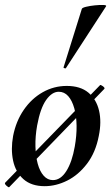

<svg xmlns="http://www.w3.org/2000/svg" viewBox="-26 -753 457 791"><path d="M12 18Q9 20 0.5 12Q-8 4 -5 0L386 -402Q388 -405 397.5 -398Q407 -391 404 -387ZM158 14Q103 14 70.5 -15Q38 -44 28 -91Q18 -138 28 -193Q40 -254 72 -300.5Q104 -347 150 -373Q196 -399 249 -399Q305 -399 338 -371.5Q371 -344 382 -297.5Q393 -251 381 -193Q368 -125 332.5 -78.5Q297 -32 251 -9Q205 14 158 14ZM192 -11Q224 -11 247.5 -48.5Q271 -86 282 -149Q290 -194 289.5 -234.5Q289 -275 280 -307Q271 -339 255 -357Q239 -375 216 -375Q188 -375 164 -341Q140 -307 127 -236Q119 -191 120 -150Q121 -109 129.5 -78Q138 -47 154 -29Q170 -11 192 -11ZM246 -473Q245 -470 239.5 -472Q234 -474 236 -476L311 -716Q312 -721 328.5 -725Q345 -729 365 -731Q385 -733 399.5 -732.5Q414 -732 411 -727Z"/></svg>

Font: Cormorant Light
Style: Bold Italic
Weight: 700
Italic angle: -10°
Version: Version 4.000